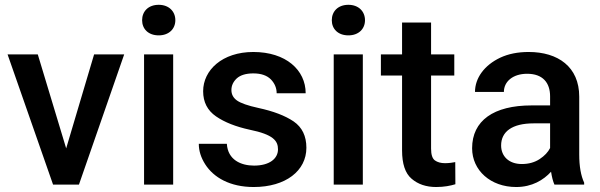

<svg xmlns="http://www.w3.org/2000/svg" viewBox="-20 -749 2433 779"><path d="M10.7 -528.3 195.3 0H300.3L483.9 -528.3H361.8L248.5 -147L133.3 -528.3Z M556.6 -667C556.6 -631.8 581.5 -605.5 624 -605.5C665.5 -605.5 691.4 -631.8 691.4 -667C691.4 -702.6 665.5 -729.5 624 -729.5C581.5 -729.5 556.6 -702.6 556.6 -667ZM564.5 -528.3V0H682.6V-528.3Z M1107.9 -143.1C1107.9 -105.5 1073.7 -77.1 1010.7 -77.1C958 -77.1 904.3 -100.1 900.4 -165.5H786.6C786.6 -136.7 795.4 -109.4 812.5 -82.5C846.7 -28.8 913.1 9.8 1009.3 9.8C1139.2 9.8 1223.1 -56.2 1223.1 -149.4C1223.1 -196.8 1206.1 -232.4 1171.4 -256.3C1136.7 -279.8 1088.9 -297.9 1028.3 -311C985.4 -320.3 956.5 -330.6 941.4 -341.3C926.3 -352.1 918.9 -366.2 918.9 -383.8C918.9 -401.9 926.3 -417.5 940.9 -431.2C955.6 -444.3 978 -451.2 1007.8 -451.2C1039.6 -451.2 1063 -442.9 1079.1 -426.8C1094.7 -410.6 1102.5 -391.6 1102.5 -370.6H1220.2C1220.2 -464.8 1140.1 -538.1 1007.8 -538.1C881.8 -538.1 804.2 -464.4 804.2 -378.9C804.2 -334.5 821.8 -300.8 856.4 -276.9C891.1 -252.9 937 -234.9 993.2 -222.7C1088.9 -203.1 1107.9 -177.7 1107.9 -143.1Z M1326.2 -667C1326.2 -631.8 1351.1 -605.5 1393.6 -605.5C1435.1 -605.5 1460.9 -631.8 1460.9 -667C1460.9 -702.6 1435.1 -729.5 1393.6 -729.5C1351.1 -729.5 1326.2 -702.6 1326.2 -667ZM1334 -528.3V0H1452.1V-528.3Z M1729 -528.3V-657.7H1611.3V-528.3H1525.4V-442.4H1611.3V-138.7C1611.3 -84.5 1624 -45.9 1649.9 -23.9C1675.8 -1.5 1709 9.8 1749.5 9.8C1782.7 9.8 1808.1 4.4 1827.6 -1.5L1827.1 -91.3C1817.9 -89.4 1801.8 -86.9 1785.6 -86.9C1768.6 -86.9 1754.9 -90.8 1744.6 -98.1C1734.4 -105.5 1729 -121.1 1729 -146V-442.4H1823.2V-528.3Z M2350.1 0V-7.8C2336.9 -36.1 2330.1 -74.2 2330.1 -122.1V-356.9C2330.1 -478 2243.7 -538.1 2125 -538.1C2080.6 -538.1 2042.5 -530.3 2009.8 -515.1C1944.8 -484.4 1907.2 -432.1 1907.2 -376H2024.4C2024.4 -418.5 2061.5 -449.7 2118.7 -449.7C2181.6 -449.7 2211.9 -414.1 2211.9 -357.9V-321.3H2136.7C1982.4 -321.3 1895.5 -259.3 1895.5 -147.5C1895.5 -57.6 1970.7 9.8 2074.2 9.8C2138.7 9.8 2185.1 -18.6 2215.8 -52.2C2219.2 -30.3 2223.6 -13.2 2229.5 0ZM2097.2 -83.5C2043.9 -83.5 2013.2 -115.7 2013.2 -158.7C2013.2 -214.8 2057.6 -248.5 2145.5 -248.5H2211.9V-148.4C2203.6 -131.8 2189.5 -116.7 2169.4 -103.5C2149.4 -90.3 2125 -83.5 2097.2 -83.5Z"/></svg>

Font: Vazirmatn Medium
Style: Regular
Weight: 500
Designer: Saber Rastikerdar
Foundry: Saber Rastikerdar
Version: Version 33.003